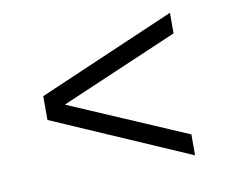

<svg xmlns="http://www.w3.org/2000/svg" viewBox="-54 -515 620 524"><g transform="rotate(-10 256.5 -252.5)"><path d="M447 -55 67 -220V-286L447 -450V-393L121 -253L447 -113Z"/></g></svg>

Font: Saira Semi Condensed Light
Style: Regular
Weight: 300
Width: 4
Designer: Hector Gatti with collaboration of the Omnibus-Type team
Foundry: Omnibus-Type
Version: Version 1.001; ttfautohint (v1.8)